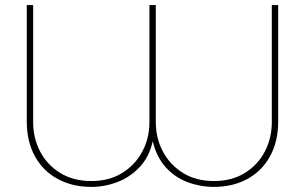

<svg xmlns="http://www.w3.org/2000/svg" viewBox="-20 -720 1196 753"><path d="M338 13Q264 13 206.5 -18Q149 -49 117 -107Q85 -165 85 -244V-700H110V-241Q110 -178 137.5 -125.5Q165 -73 216.5 -41.5Q268 -10 338 -10Q408 -10 459 -41.5Q510 -73 538 -125.5Q566 -178 566 -241V-700H591V-241Q591 -178 619 -125.5Q647 -73 698 -41.5Q749 -10 819 -10Q889 -10 940 -41.5Q991 -73 1018.5 -125.5Q1046 -178 1046 -241V-700H1071V-244Q1071 -165 1039 -107Q1007 -49 950 -18Q893 13 819 13Q766 13 716 -5.5Q666 -24 630 -64Q594 -104 579 -166Q565 -104 527.5 -64.5Q490 -25 440.5 -6Q391 13 338 13Z"/></svg>

Font: MuseoModerno Thin
Style: Regular
Weight: 100
Designer: Pablo Cosgaya, Héctor Gatti, Marcela Romero, and the Authors of The MuseoModerno Project.
Foundry: Omnibus-Type Team
Version: Version 1.003